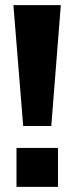

<svg xmlns="http://www.w3.org/2000/svg" viewBox="-20 -725 288 745"><path d="M70 -236 32 -705H216L179 -236ZM44 0V-151H205V0Z"/></svg>

Font: Nunito Sans 7pt Condensed ExtraBold
Style: Regular
Weight: 800
Width: 3
Designer: Vernon Adams
Foundry: Vernon Adams
Version: Version 3.101;gftools[0.9.27]